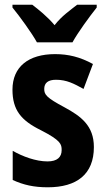

<svg xmlns="http://www.w3.org/2000/svg" viewBox="-20 -786 447 816"><path d="M137 -606H288C311 -648 360 -715 391 -754V-766H308C279 -743 242 -718 212 -679C181 -716 143 -746 117 -766H33V-754C64 -716 115 -646 137 -606ZM379 -161C379 -252 324 -292 254 -330C177 -371 168 -384 168 -408C168 -434 185 -447 218 -447C264 -447 295 -430 335 -408L375 -514C320 -544 270 -556 214 -556C101 -556 33 -502 33 -405C33 -318 70 -274 153 -233C239 -189 242 -173 242 -148C242 -118 223 -100 182 -100C132 -100 76 -121 34 -145V-21C80 0 124 10 183 10C306 10 379 -45 379 -161Z"/></svg>

Font: Noto Sans Gujarati UI Condensed
Style: Bold
Weight: 700
Width: 3
Designer: Jelle Bosma - Monotype Design Team, Universal Thirst
Foundry: Monotype Imaging Inc.
Version: Version 2.106